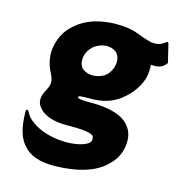

<svg xmlns="http://www.w3.org/2000/svg" viewBox="-116 -663 933 1001"><g transform="rotate(15 350.5 -162.0)"><path d="M108 -90C105 -70 110 -54 122 -39L123 -38L129 -31C154 -2 207 15 267 15C346 15 399 16 420 34C422 38 424 44 424 51C424 60 420 67 413 74C353 118 164 115 81 24C75 16 68 6 63 -4L57 -11L49 -4C50 58 55 125 94 172L95 173L101 180C132 216 183 238 270 237C389 235 477 208 532 160L539 153C573 123 594 86 600 42C606 1 600 -35 576 -64L570 -71C538 -108 475 -131 364 -131C330 -131 305 -132 295 -138V-142C295 -144 297 -146 297 -147C307 -150 329 -150 380 -151C445 -154 494 -177 529 -208L530 -209L538 -216C582 -255 606 -304 613 -334C618 -353 619 -377 618 -403C632 -401 664 -399 685 -417L693 -424C696 -427 698 -430 701 -434L677 -534L671 -541C649 -529 641 -511 590 -516C511 -534 495 -562 387 -561C301 -560 228 -537 178 -493L170 -486C132 -453 108 -408 100 -353C90 -284 125 -225 125 -225C162 -155 115 -142 108 -90ZM265 -343C267 -369 280 -392 300 -411C316 -424 337 -434 359 -437C388 -440 412 -432 428 -416C438 -403 444 -385 442 -365C440 -339 428 -313 409 -295C393 -282 372 -273 348 -271C320 -268 295 -277 278 -293C268 -306 263 -324 265 -343Z"/></g></svg>

Font: Hussar Woodtype
Style: BlkObl
Weight: 900
Foundry: Cannot Into Space Fonts
Version: Version 1.07